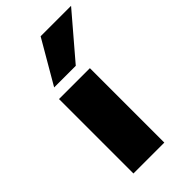

<svg xmlns="http://www.w3.org/2000/svg" viewBox="-240 -852 923 923"><g transform="rotate(-45 221.5 -391.0)"><path d="M85 0V-506H295V0ZM108 -562 236 -782H443L255 -562Z"/></g></svg>

Font: Nunito Sans 7pt Expanded Black
Style: Regular
Weight: 900
Width: 7
Designer: Vernon Adams
Foundry: Vernon Adams
Version: Version 3.101;gftools[0.9.27]